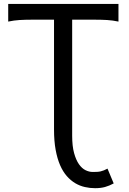

<svg xmlns="http://www.w3.org/2000/svg" viewBox="-20 -733 658 982"><path d="M561.5 205.1Q539.1 217.3 517.1 223.4Q495.1 229.5 466.3 229.5Q439.9 229.5 414.1 223.6Q388.2 217.8 365 204.1Q341.8 190.4 321.8 167.7Q301.8 145 287.4 111.8Q272.9 78.6 264.6 33.4Q256.3 -11.7 256.3 -70.8V-632.3H141.6Q108.9 -632.3 80.1 -630.6Q51.3 -628.9 22 -622.6V-712.9H585.9V-622.6Q556.6 -628.9 528.1 -630.6Q499.5 -632.3 466.3 -632.3H349.1V-39.1Q349.1 14.2 358.9 49.8Q368.7 85.4 383.8 106.9Q398.9 128.4 417.5 137.5Q436 146.5 454.1 146.5Q466.3 146.5 476.1 146Q485.8 145.5 494.4 143.6Q502.9 141.6 511.5 138.2Q520 134.8 529.8 129.4Z"/></svg>

Font: Andika Phon
Style: Regular
Weight: 400
Designer: Victor Gaultney, Annie Olsen, Julie Remington, Don Collingsworth, Eric Hays, Becca Hirsbrunner
Foundry: SIL International
Version: Version 5.000